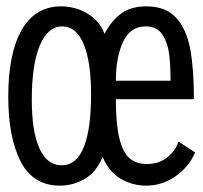

<svg xmlns="http://www.w3.org/2000/svg" viewBox="-20 -576 640 604"><path d="M6 -272.5Q6 -408.5 48.5 -482.2Q91 -556 172 -556Q204.5 -556 232.8 -544.5Q261 -533 280.8 -513.5Q300.5 -494 308.5 -469.5Q330 -510 360.5 -533Q391 -556 441 -556Q501.5 -556 534.2 -520Q567 -484 578.5 -421.2Q590 -358.5 590 -264H344.5Q344.5 -186.5 355.2 -141.8Q366 -97 387.2 -78.5Q408.5 -60 442 -60Q480 -60 506 -80.8Q532 -101.5 541.5 -130.5L594 -96.5Q574 -50.5 531.8 -21.2Q489.5 8 440 8Q396.5 8 359.5 -13.8Q322.5 -35.5 303 -82Q282 -33.5 246 -12.8Q210 8 168.5 8Q84.5 8 45.2 -67.5Q6 -143 6 -272.5ZM266.5 -278Q266.5 -381.5 243.2 -437.2Q220 -493 176 -493Q130.5 -493 105.2 -432.8Q80 -372.5 80 -262.5Q80 -161.5 104.2 -108.8Q128.5 -56 173.5 -56Q221 -56 243.8 -113.5Q266.5 -171 266.5 -278ZM438.5 -493Q390 -493 367.2 -444.5Q344.5 -396 344.5 -322H516.5Q516.5 -370.5 512.2 -405.5Q508 -440.5 491 -466.8Q474 -493 438.5 -493Z"/></svg>

Font: JuliaMono Light
Style: Regular
Weight: 300
Monospace: yes
Designer: cormullion
Foundry: corm
Version: Version 0.054; ttfautohint (v1.8.4)